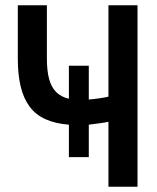

<svg xmlns="http://www.w3.org/2000/svg" viewBox="-20 -713 600 733"><path d="M394 0V-248Q380 -245 361 -242.5Q342 -240 319 -237V-113H243V-237Q191 -241 153.5 -258Q116 -275 93 -306Q70 -337 59 -382.5Q48 -428 48 -488V-693H159V-490Q159 -443 167.5 -411.5Q176 -380 194.5 -361.5Q213 -343 243 -336V-462H319V-333Q341 -335 361.5 -338Q382 -341 394 -344V-693H505V0Z"/></svg>

Font: Ubuntu Sans Mono Medium
Style: Regular
Weight: 500
Monospace: yes
Designer: Dalton Maag Ltd
Foundry: Dalton Maag Ltd
Version: Version 1.006